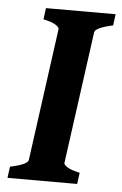

<svg xmlns="http://www.w3.org/2000/svg" viewBox="-48 -650 434 685"><g transform="rotate(5 169.0 -307.5)"><path d="M338.4 -615.2 333 -574.7Q270 -561 267.6 -544.4L202.6 -70.3Q202.1 -64.5 215.1 -55.9Q228 -47.4 259.8 -40.5L254.4 0H4.9L10.3 -40.5Q73.2 -53.7 75.2 -70.3L140.1 -544.4Q141.1 -550.3 128.2 -559.1Q115.2 -567.9 83.5 -574.7L88.9 -615.2Z"/></g></svg>

Font: Gentium Book Plus
Style: Bold Italic
Weight: 700
Italic angle: -8°
Designer: Victor Gaultney, Annie Olsen, Iska Routamaa, Becca Hirsbrunner
Foundry: SIL International
Version: Version 6.101